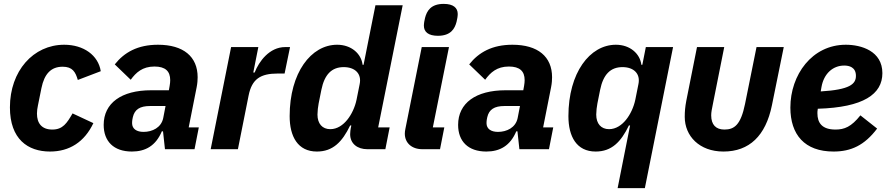

<svg xmlns="http://www.w3.org/2000/svg" viewBox="-20 -767 4567 987"><path d="M237 12C337 12 414 -37 460 -134L353 -184C324 -134 303 -101 249 -101C194 -101 170 -134 170 -183C170 -197 172 -211 175 -225L193 -314C208 -388 243 -424 302 -424C353 -424 368 -397 380 -356L498 -401C485 -483 410 -537 310 -537C151 -537 31 -402 31 -215C31 -52 123 12 237 12Z M658 12C728 12 781 -18 812 -92H818L828 0H980L1002 -112H950L991 -319C995 -339 996 -357 996 -370C996 -476 923 -537 792 -537C688 -537 619 -498 570 -436L652 -357C679 -394 712 -425 774 -425C830 -425 855 -401 855 -355C855 -346 854 -337 852 -325L848 -303H757C604 -303 513 -237 513 -125C513 -41 564 12 658 12ZM718 -89C683 -89 659 -104 659 -134C659 -138 659 -148 663 -165C672 -204 699 -222 751 -222H831L819 -160C809 -111 763 -89 718 -89Z M1203 0 1258 -276C1275 -361 1319 -389 1408 -389H1443L1471 -525H1446C1365 -525 1311 -451 1289 -394H1282L1308 -525H1168L1063 0Z M1961 0 1983 -112H1924L2050 -740H1910L1849 -434H1844C1837 -491 1786 -537 1713 -537C1579 -537 1469 -393 1469 -170C1469 -65 1511 12 1609 12C1691 12 1739 -37 1780 -122H1786L1783 -107C1782 -102 1780 -88 1780 -77C1780 -28 1818 0 1868 0ZM1678 -103C1637 -103 1612 -131 1612 -178C1612 -194 1615 -221 1618 -235L1632 -305C1648 -384 1685 -422 1747 -422C1805 -422 1840 -388 1829 -335L1813 -255C1805 -216 1787 -178 1765 -151C1744 -125 1714 -103 1678 -103Z M2231 -583C2298 -583 2318 -620 2327 -655C2330 -667 2333 -683 2333 -695C2333 -727 2310 -747 2261 -747C2194 -747 2174 -710 2165 -675C2162 -663 2159 -647 2159 -635C2159 -603 2182 -583 2231 -583ZM2242 0 2264 -112H2205L2288 -525H2148L2064 -105C2062 -95 2061 -88 2061 -80C2061 -32 2097 0 2151 0Z M2480 12C2550 12 2603 -18 2634 -92H2640L2650 0H2802L2824 -112H2772L2813 -319C2817 -339 2818 -357 2818 -370C2818 -476 2745 -537 2614 -537C2510 -537 2441 -498 2392 -436L2474 -357C2501 -394 2534 -425 2596 -425C2652 -425 2677 -401 2677 -355C2677 -346 2676 -337 2674 -325L2670 -303H2579C2426 -303 2335 -237 2335 -125C2335 -41 2386 12 2480 12ZM2540 -89C2505 -89 2481 -104 2481 -134C2481 -138 2481 -148 2485 -165C2494 -204 2521 -222 2573 -222H2653L2641 -160C2631 -111 2585 -89 2540 -89Z M3155 200H3295L3440 -525H3300L3282 -434H3277C3270 -491 3219 -537 3146 -537C3012 -537 2902 -393 2902 -170C2902 -65 2944 12 3042 12C3124 12 3172 -37 3213 -122H3219ZM3111 -103C3070 -103 3045 -131 3045 -178C3045 -194 3048 -221 3051 -235L3065 -305C3081 -384 3118 -422 3180 -422C3238 -422 3273 -388 3262 -335L3246 -255C3238 -216 3220 -178 3198 -151C3177 -125 3147 -103 3111 -103Z M3703 -525H3563L3508 -249C3502 -217 3500 -194 3500 -166C3500 -68 3575 12 3699 12C3832 12 3916 -69 3948 -225L4009 -525H3869L3810 -233C3788 -125 3755 -101 3704 -101C3660 -101 3636 -126 3636 -174C3636 -190 3639 -204 3646 -239Z M4265 12C4355 12 4424 -20 4489 -106L4403 -174C4356 -115 4321 -101 4275 -101C4206 -101 4182 -135 4182 -185C4182 -190 4182 -196 4184 -208C4419 -215 4516 -283 4516 -391C4516 -505 4407 -537 4328 -537C4154 -537 4043 -382 4043 -214C4043 -75 4116 12 4265 12ZM4320 -430C4345 -430 4380 -422 4380 -377C4380 -335 4349 -306 4199 -297L4203 -320C4215 -388 4261 -430 4320 -430Z"/></svg>

Font: Braiins Sans
Style: Bold Italic
Weight: 700
Italic angle: -11.31°
Designer: Mike Abbink, Paul van der Laan, Pieter van Rosmalen, Jiri Chlebus, Lubos Buracinsky
Foundry: Bold Monday, Sudetype
Version: Version 1.000;hotconv 1.0.109;makeotfexe 2.5.65596